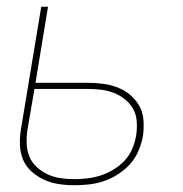

<svg xmlns="http://www.w3.org/2000/svg" viewBox="-20 -540 540 568"><path d="M200 8Q176 8 153.5 4.5Q131 1 111 -8Q91 -17 74 -32Q57 -47 48.5 -67Q40 -87 39 -110.5Q38 -134 42 -158L102 -520H122L85 -295H240Q263 -295 285.5 -292Q308 -289 328.5 -281Q349 -273 365.5 -259Q382 -245 392.5 -226Q403 -207 404.5 -184Q406 -161 403 -138Q399 -116 390 -94.5Q381 -73 365.5 -55.5Q350 -38 330 -25Q310 -12 288 -4.5Q266 3 243.5 5.5Q221 8 200 8ZM200 -10Q219 -10 239.5 -12.5Q260 -15 279.5 -21.5Q299 -28 317.5 -39.5Q336 -51 350 -66.5Q364 -82 372 -101.5Q380 -121 383 -141Q386 -161 384.5 -181Q383 -201 374 -217.5Q365 -234 350 -246Q335 -258 317 -265Q299 -272 279.5 -274.5Q260 -277 239 -277H82L61 -155Q58 -134 59 -113.5Q60 -93 67.5 -75.5Q75 -58 89.5 -45Q104 -32 121.5 -24Q139 -16 159 -13Q179 -10 200 -10Z"/></svg>

Font: Iosevka Thin
Style: Italic
Weight: 100
Italic angle: -9°
Monospace: yes
Designer: Belleve Invis
Foundry: Belleve Invis
Version: Version 32.5.0; ttfautohint (v1.8.4)